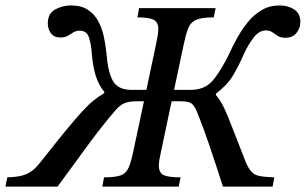

<svg xmlns="http://www.w3.org/2000/svg" viewBox="-59 -687 1126 707"><path d="M153 0H-39L-32 -34Q4 -35 26 -41.5Q48 -48 64 -62Q80 -76 98 -100Q151 -167 185.5 -209Q220 -251 243.5 -276.5Q267 -302 285.5 -317Q304 -332 325 -344V-349Q304 -374 293.5 -408Q283 -442 279 -490Q277 -522 269 -548Q261 -574 235 -574Q221 -574 211.5 -568Q202 -562 191.5 -555.5Q181 -549 164 -549Q140 -549 128.5 -564.5Q117 -580 117 -601Q117 -637 144 -652Q171 -667 202 -667Q240 -667 264.5 -651Q289 -635 303 -608.5Q317 -582 323.5 -551.5Q330 -521 333 -491Q338 -423 356.5 -389.5Q375 -356 426 -356H480L515 -521Q519 -540 521.5 -555Q524 -570 524 -581Q524 -604 508 -613.5Q492 -623 447 -623L453 -657H735L728 -623Q683 -623 662.5 -613.5Q642 -604 633.5 -582Q625 -560 617 -521L582 -356H643Q694 -356 723.5 -389.5Q753 -423 786 -491Q798 -518 815 -548.5Q832 -579 854 -606Q876 -633 905 -650Q934 -667 971 -667Q1002 -667 1024.5 -652Q1047 -637 1047 -606Q1047 -584 1033 -566Q1019 -548 992 -548Q974 -548 963.5 -555Q953 -562 943.5 -568.5Q934 -575 920 -575Q895 -575 874.5 -548Q854 -521 840 -490Q819 -442 798 -407.5Q777 -373 736 -342V-337Q752 -319 765.5 -291Q779 -263 797 -215.5Q815 -168 846 -90Q856 -67 866.5 -55Q877 -43 896.5 -39Q916 -35 951 -34L945 0H762Q734 -87 710.5 -156Q687 -225 666 -276Q657 -298 646 -306Q635 -314 608 -314H573L535 -134Q531 -116 528.5 -102Q526 -88 526 -78Q526 -50 544 -42Q562 -34 606 -34L599 0H318L324 -34Q365 -34 385 -41Q405 -48 414.5 -69.5Q424 -91 433 -135L471 -314H443Q415 -314 398 -306.5Q381 -299 361 -275Q319 -226 268 -157Q217 -88 153 0Z"/></svg>

Font: STIX Two Text Medium
Style: Italic
Weight: 500
Italic angle: -12°
Designer: Ross Mills, John Hudson & Paul Hanslow, Tiro Typeworks Ltd; with prior portions MicroPress Inc. and Coen Hoffman, Elsevi
Foundry: Tiro Typeworks Ltd
Version: Version 2.13 b171